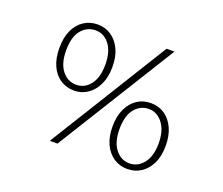

<svg xmlns="http://www.w3.org/2000/svg" viewBox="-93 -663 928 800"><g transform="rotate(20 370.5 -263.5)"><path d="M217 -231Q183 -231 156 -248.5Q129 -266 114 -299Q99 -332 99 -378Q99 -424 114 -456.5Q129 -489 156 -506.5Q183 -524 217 -524Q250 -524 276.5 -506.5Q303 -489 318.5 -456.5Q334 -424 334 -378Q334 -332 318 -299Q302 -266 275.5 -248.5Q249 -231 217 -231ZM129 -377Q129 -320 154 -288.5Q179 -257 217 -257Q254 -257 278.5 -288.5Q303 -320 303 -377Q303 -434 278.5 -466Q254 -498 217 -498Q179 -498 154 -468Q129 -438 129 -377ZM537 0Q503 0 476.5 -17.5Q450 -35 434.5 -67.5Q419 -100 419 -146Q419 -191 434.5 -224Q450 -257 476.5 -274.5Q503 -292 537 -292Q571 -292 597.5 -274.5Q624 -257 639.5 -224Q655 -191 655 -146Q655 -99 639 -66.5Q623 -34 596.5 -17Q570 0 537 0ZM450 -145Q450 -88 475 -56.5Q500 -25 537 -25Q574 -25 599 -56.5Q624 -88 624 -145Q624 -201 599 -233.5Q574 -266 537 -266Q500 -266 475 -235.5Q450 -205 450 -145ZM555 -527 228 0H194L520 -527Z"/></g></svg>

Font: Josefin Sans Thin ExtraLight
Style: Regular
Weight: 250
Version: Version 2.001